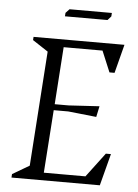

<svg xmlns="http://www.w3.org/2000/svg" viewBox="-53 -785 593 827"><g transform="rotate(5 243.5 -372.0)"><path d="M28 0 29 -15 102 -58 136 -554 69 -598 70 -612H463L431 -488H409L371 -579H203L186 -331H246L379 -339L369 -292L247 -305H184L165 -33H345L424 -138H446L410 0ZM197 -712 198 -727 214 -744H397L396 -729L381 -712Z"/></g></svg>

Font: Ancizar Serif Light
Style: Italic
Weight: 300
Italic angle: -4°
Designer: Cesar Puertas, Viviana Monsalve, Julian Moncada, Julian Prieto, Jose Castro, Felipe Aragon, Mariel Hernandez, Sara Alarc
Version: Version 8.100